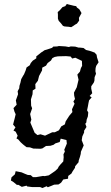

<svg xmlns="http://www.w3.org/2000/svg" viewBox="-20 -739 558 968"><path d="M182 204H141L117 201L114 197L90 203L73 193H65L48 179L35 171L38 155L55 140L59 124L89 130L105 137L120 143L135 144L146 154H162L197 148L205 149L226 145L245 132L258 123L271 111L276 101L285 90L299 75L301 54L300 39L307 25L304 16L317 -15L315 -33L286 -40L281 -23L259 -16L250 -9L234 -4L212 -3L194 9L185 11L148 10L131 4L114 3L106 -3L96 -11L84 -22L72 -36L63 -41L69 -55L59 -75L48 -81L58 -97L46 -111L50 -127L54 -142L59 -163L53 -176L48 -194L64 -211L60 -233L71 -264L69 -279L77 -294L78 -306L83 -322L87 -340L97 -358L101 -364L109 -383L114 -399L130 -410L135 -421L145 -433L163 -445V-455L176 -465L187 -474L205 -486L216 -489L243 -498L248 -504L269 -505L277 -507L310 -505L327 -502L337 -505L359 -504L376 -499H383L401 -497L414 -487L431 -483L457 -474L467 -463L469 -450L477 -425L465 -407L462 -396L461 -380L464 -367L457 -350L456 -332L453 -323L440 -304V-292L445 -269L432 -255L442 -248L429 -233L426 -219L423 -202L419 -183L425 -172L423 -152L417 -136L415 -121L410 -115L416 -99L404 -80V-71L395 -51L392 -32L394 -27L402 -6L388 26L387 37L383 52L377 70L376 79L359 99L358 107L346 125L340 136L324 148L323 162L299 166L288 182L275 191L253 192L239 198L221 205L215 200L194 209ZM243 -72H256L277 -82L289 -102L307 -112L311 -127L329 -155L345 -174L343 -188L356 -216L350 -227L358 -240L354 -257L353 -272L367 -299L376 -337L370 -363L383 -378L388 -396L394 -407L393 -432L360 -448L344 -444L336 -454L313 -456L272 -455L256 -452L244 -446L237 -434L220 -421L212 -408L193 -398L192 -384L177 -356L171 -332L158 -315L159 -292L145 -283L144 -264L136 -238L137 -206L142 -193L132 -164L138 -136L133 -121L146 -90L155 -69L169 -58L184 -62L207 -55ZM339 -602 326 -604 313 -605 304 -606 297 -609 291 -617 286 -623 276 -634 272 -645V-666L271 -678L283 -689L295 -703L309 -708L317 -719L327 -716L340 -713L352 -710L364 -708L368 -701L380 -692L386 -682L391 -673L384 -660L378 -649L379 -635L368 -620L359 -615L349 -608Z"/></svg>

Font: Winky Rough Light
Style: Italic
Weight: 300
Italic angle: -8.97852°
Designer: Simon Atzbach
Foundry: typofactur
Version: Version 1.206; ttfautohint (v1.8.4.7-5d5b)